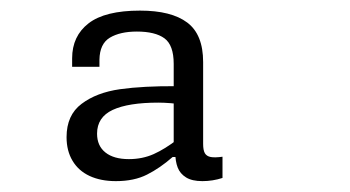

<svg xmlns="http://www.w3.org/2000/svg" viewBox="-20 -797 660 362"><path d="M363 -680V-525.5Q363 -514 366.2 -508.2Q369.5 -502.5 377.2 -501Q385 -499.5 399.5 -501.5V-461.5Q381 -455.5 361.5 -455.5Q342 -455.5 330.8 -462.5Q319.5 -469.5 315 -481.2Q310.5 -493 310.5 -509L307.5 -514V-676.5Q307.5 -712 290 -724.8Q272.5 -737.5 238 -737.5Q206.5 -737.5 187.2 -726Q168 -714.5 167.5 -684.5V-671H116V-687Q116 -729 147 -753Q178 -777 244 -777Q303 -777 333 -754.5Q363 -732 363 -680ZM278.5 -603.5Q222 -603.5 192.5 -589.8Q163 -576 163 -545Q163 -522 178.8 -509.5Q194.5 -497 223 -497Q248.5 -497 269.8 -506.5Q291 -516 315 -534.5L316.5 -501H305.5Q281.5 -480 257.2 -467.8Q233 -455.5 198.5 -455.5Q170 -455.5 149 -465.2Q128 -475 116.8 -493.8Q105.5 -512.5 105.5 -538.5Q105.5 -580 133.8 -601.2Q162 -622.5 206.2 -628.8Q250.5 -635 314 -634.5L329 -599.5Q299 -603.5 278.5 -603.5Z"/></svg>

Font: Monaspace Krypton Var ExLight
Style: Regular
Weight: 200
Designer: Riley Cran and the Lettermatic Team
Version: Version 1.200 (Monaspace Krypton Var)